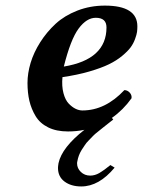

<svg xmlns="http://www.w3.org/2000/svg" viewBox="-20 -464 515 692"><path d="M393.1 140.1Q336.9 208 272.9 208Q236.3 208 212.6 190.4Q189 172.9 189 141.1Q189 135.7 190.9 124Q203.1 67.4 284.2 3.9Q255.9 9.8 225.1 9.8Q183.1 9.8 153.6 -4.9Q124 -19.5 108.4 -45.4Q92.8 -71.3 85.9 -100.6Q79.1 -129.9 79.1 -165Q79.1 -199.7 90.3 -237.3Q101.6 -274.9 125 -311.8Q148.4 -348.6 180.4 -378.2Q212.4 -407.7 258.8 -425.8Q305.2 -443.8 357.9 -443.8Q475.1 -443.8 475.1 -369.1Q475.1 -358.4 473.9 -349.1Q472.7 -339.8 466.8 -323.5Q460.9 -307.1 450.7 -293.2Q440.4 -279.3 420.2 -262.5Q399.9 -245.6 372.3 -232.2Q344.7 -218.8 301.8 -206.3Q258.8 -193.8 205.1 -186Q202.1 -153.3 208.7 -128.4Q215.3 -103.5 227.5 -90.8Q239.7 -78.1 252.2 -72Q264.6 -65.9 276.9 -65.9Q359.4 -65.9 428.2 -139.2Q439 -139.2 447.3 -130.4Q455.6 -121.6 454.1 -109.9Q424.3 -67.9 383.3 -39.1L388.2 -33.2Q385.3 -30.8 370.4 -19.3Q355.5 -7.8 351.6 -4.4L334 9.8Q320.8 20 315.9 25.4Q311 30.8 300.8 41Q290.5 51.3 286.1 58.6L274.4 76.2Q268.1 86.4 264.4 96.4Q260.7 106.4 258.8 117.2Q257.8 120.1 257.8 125Q257.8 142.6 271.5 155.8Q285.2 168.9 305.2 168.9Q321.8 168.9 337.9 159.7Q354 150.4 377.9 130.9ZM363.8 -365.2Q363.8 -399.9 325.2 -399.9Q292 -399.9 263.2 -360.8Q234.4 -321.8 210 -224.1Q363.8 -249.5 363.8 -365.2Z"/></svg>

Font: Linux Libertine G
Style: Semibold Italic
Weight: 600
Italic angle: -11.5°
Designer: Philipp H. Poll
Foundry: Philipp H. Poll
Version: Version 5.1.1